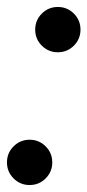

<svg xmlns="http://www.w3.org/2000/svg" viewBox="-23 -519 251 551"><path d="M62 12Q35 12 16 -7Q-3 -26 -3 -53Q-3 -80 16 -99Q35 -118 62 -118Q89 -118 108 -99Q127 -80 127 -53Q127 -26 108 -7Q89 12 62 12ZM143 -369Q116 -369 97 -388Q78 -407 78 -434Q78 -461 97 -480Q116 -499 143 -499Q170 -499 189 -480Q208 -461 208 -434Q208 -407 189 -388Q170 -369 143 -369Z"/></svg>

Font: Atkinson Hyperlegible Next
Style: Italic
Weight: 400
Italic angle: -12°
Designer: Elliott Scott, Megan Eiswerth, Linus Boman, Theodore Petrosky, Letters from Sweden
Foundry: Applied Design Works, Letters from Sweden
Version: Version 2.001